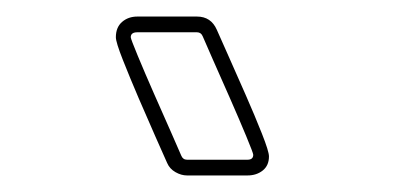

<svg xmlns="http://www.w3.org/2000/svg" viewBox="-20 -720 500 232"><path d="M218 -681H146Q138 -681 138 -675Q138 -673 146.5 -652.5Q155 -632 166 -607Q177 -582 187 -559.5Q197 -537 199 -532Q201 -527 206 -527H279Q286 -527 286 -533Q286 -535 277.5 -555.5Q269 -576 258 -601Q247 -626 237 -648.5Q227 -671 225 -676Q223 -681 218 -681ZM305 -531Q305 -520 297.5 -514Q290 -508 279 -508H206Q199 -508 192 -512Q185 -516 182 -523Q178 -532 168 -554.5Q158 -577 147.5 -601.5Q137 -626 128.5 -647.5Q120 -669 120 -675Q120 -687 127.5 -693.5Q135 -700 146 -700H218Q235 -700 242 -684Q246 -675 256 -652.5Q266 -630 277 -605Q288 -580 296.5 -558.5Q305 -537 305 -531Z"/></svg>

Font: RonaldsonGothicLicht
Style: Regular
Weight: 400
Designer: Mr. Robertson for MacKellar, Smiths & Jordan Co. Philadelphia
Foundry: CAT-Fonts Peter Wiegel
Version: 1.000